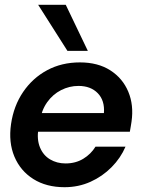

<svg xmlns="http://www.w3.org/2000/svg" viewBox="-20 -768 597 800"><path d="M249 12Q173 12 119 -22Q65 -56 40 -115.5Q15 -175 26 -251Q37 -327 76.5 -385Q116 -443 176.5 -475.5Q237 -508 313 -508Q388 -508 439.5 -475Q491 -442 514.5 -386Q538 -330 528 -261Q527 -253 525 -242Q523 -231 521 -219H108L119 -297H413Q417 -349 387.5 -379.5Q358 -410 307 -410Q269 -410 234.5 -392.5Q200 -375 176.5 -342Q153 -309 145 -260L140 -232Q133 -187 146.5 -154Q160 -121 188.5 -104Q217 -87 253 -87Q295 -87 327 -106.5Q359 -126 378 -157H503Q483 -110 445 -71.5Q407 -33 357 -10.5Q307 12 249 12ZM261 -556 139 -748H254L346 -556Z"/></svg>

Font: Host Grotesk Light SemiBold
Style: Italic
Weight: 600
Italic angle: -8°
Version: Version 1.003